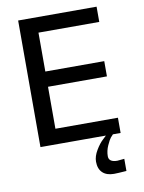

<svg xmlns="http://www.w3.org/2000/svg" viewBox="-100 -791 807 1078"><g transform="rotate(-10 303.0 -251.5)"><path d="M537.1 0V-86.9H180.7V-326.2H516.6V-413.1H180.7V-634.8H527.3V-721.7H80.1V0ZM532.2 215.8V146.5L492.2 150.4C459.6 150.4 443.4 139 443.4 116.2C443.4 96 447.9 75.8 457 55.7C466.1 35.5 473.5 22.1 479 15.6C484.5 9.1 489.3 3.9 493.2 0H453.1L433.6 18.6C419.9 30.9 406.4 48.3 393.1 70.8C379.7 93.3 373 114.6 373 134.8C373 162.1 380.7 183.1 396 197.8C411.3 212.4 432.9 219.7 460.9 219.7C473.3 219.7 497.1 218.4 532.2 215.8Z"/></g></svg>

Font: FreeUniversal
Style: Regular
Weight: 400
Version: Version 1.001